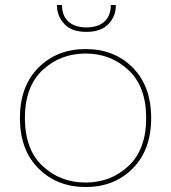

<svg xmlns="http://www.w3.org/2000/svg" viewBox="-20 -744 687 771"><path d="M513 -472.5Q587 -398 587 -270Q587 -142 513 -67.5Q439 7 324 7Q209 7 134.5 -67.5Q60 -142 60 -270Q60 -398 134.5 -472.5Q209 -547 324 -547Q439 -547 513 -472.5ZM324 -11Q425 -11 496 -77.5Q567 -144 567 -270Q567 -396 496 -462.5Q425 -529 324 -529Q222 -529 151 -462.5Q80 -396 80 -270Q80 -144 151 -77.5Q222 -11 324 -11ZM445 -720Q445 -679 415.5 -647.5Q386 -616 327 -616Q268 -616 238.5 -647.5Q209 -679 209 -720V-724H229Q229 -681 254.5 -657.5Q280 -634 327 -634Q374 -634 399.5 -657.5Q425 -681 425 -724H445Z"/></svg>

Font: SVN-Poppins Thin
Style: Regular
Weight: 100
Designer: Ninad Kale (Devanagari), Jonny Pinhorn (Latin)
Foundry: Indian Type Foundry
Version: Version 3.002 2017